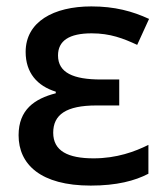

<svg xmlns="http://www.w3.org/2000/svg" viewBox="-20 -569 517 599"><path d="M352 -321H295C209 -321 161 -342 161 -396C161 -442 196 -465 266 -465C324 -465 365 -449 408 -429L445 -510C393 -534 338 -549 265 -549C147 -549 60 -501 60 -407C60 -342 96 -301 154 -283V-278C88 -261 38 -227 38 -147C38 -56 107 10 263 10C344 10 401 -5 443 -27V-117C401 -96 344 -75 272 -75C192 -75 146 -98 146 -155C146 -211 186 -240 281 -240H352Z"/></svg>

Font: Noto Sans Thai Medium
Style: Regular
Weight: 500
Designer: Monotype Design Team
Foundry: Monotype Imaging Inc.
Version: Version 1.901